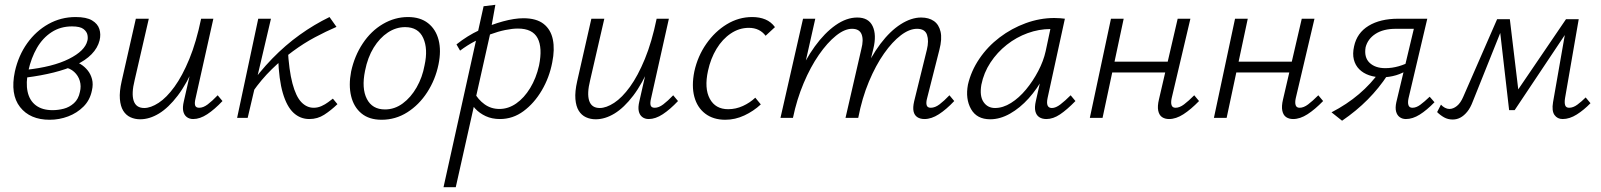

<svg xmlns="http://www.w3.org/2000/svg" viewBox="-20 -491 6671 800"><path d="M187 8Q105 8 63.5 -45Q22 -98 42 -193Q57 -260 93.5 -311Q130 -362 182 -391Q234 -420 295 -420Q340 -420 363.5 -406Q387 -392 394 -370Q401 -348 395 -323Q387 -291 361.5 -265Q336 -239 296 -220.5Q256 -202 204 -189Q152 -176 90 -168L88 -200Q200 -212 267 -245.5Q334 -279 344 -321Q347 -331 344.5 -345Q342 -359 328 -370Q314 -381 280 -381Q232 -381 195 -357Q158 -333 134 -291.5Q110 -250 98 -196Q87 -146 95 -109Q103 -72 129.5 -52Q156 -32 199 -32Q222 -32 245.5 -38Q269 -44 288 -61Q307 -78 313 -108Q319 -132 312.5 -154Q306 -176 289 -191.5Q272 -207 247 -211L284 -237Q301 -233 317 -223Q333 -213 345.5 -197.5Q358 -182 363.5 -161Q369 -140 363 -114Q355 -74 328 -47Q301 -20 264 -6Q227 8 187 8Z M564 6Q542 6 523.5 -2.5Q505 -11 493.5 -29.5Q482 -48 479.5 -78.5Q477 -109 487 -153L546 -413H600L541 -157Q527 -101 537 -71Q547 -41 581 -41Q608 -41 641 -62.5Q674 -84 707 -129.5Q740 -175 769 -245.5Q798 -316 818 -413H850Q826 -302 792.5 -222.5Q759 -143 720.5 -92.5Q682 -42 642.5 -18Q603 6 564 6ZM785 5Q769 5 758 -3.5Q747 -12 743.5 -28Q740 -44 746 -69L824 -413H869L795 -82Q790 -62 793 -52Q796 -42 810 -42Q827 -42 845.5 -56Q864 -70 887 -94L907 -70Q874 -35 843.5 -15Q813 5 785 5Z M1032 -107 1010 -120Q1060 -191 1114.5 -247Q1169 -303 1229 -346Q1289 -389 1353 -420L1382 -379Q1338 -360 1292 -335.5Q1246 -311 1200.5 -277.5Q1155 -244 1112 -202Q1069 -160 1032 -107ZM968 0 1056 -413H1109L1012 0ZM1269 5Q1231 5 1203 -21Q1175 -47 1158.5 -103Q1142 -159 1139 -250L1179 -288Q1184 -198 1198.5 -143.5Q1213 -89 1235.5 -65.5Q1258 -42 1287 -42Q1304 -42 1319.5 -49Q1335 -56 1347 -65Q1359 -74 1367 -80L1386 -57Q1359 -31 1331 -13Q1303 5 1269 5Z M1570 8Q1518 8 1486 -18.5Q1454 -45 1443 -90.5Q1432 -136 1443 -193Q1457 -258 1491.5 -310Q1526 -362 1575.5 -391Q1625 -420 1680 -420Q1731 -420 1763.5 -394.5Q1796 -369 1807.5 -324.5Q1819 -280 1807 -222Q1794 -159 1760 -106.5Q1726 -54 1677 -23Q1628 8 1570 8ZM1584 -35Q1624 -35 1658 -60Q1692 -85 1716 -127Q1740 -169 1749 -219Q1764 -287 1743.5 -332.5Q1723 -378 1668 -378Q1630 -378 1596 -355.5Q1562 -333 1537 -292.5Q1512 -252 1501 -196Q1486 -123 1508.5 -79Q1531 -35 1584 -35Z M1828 289 1995 -465 2044 -471 2022 -349 1879 289ZM2063 5Q2030 5 2004 -7Q1978 -19 1960 -38.5Q1942 -58 1932 -82L1956 -106Q1972 -76 1999 -56.5Q2026 -37 2061 -37Q2098 -37 2131 -60Q2164 -83 2189 -124Q2214 -165 2226 -218Q2241 -292 2220 -332Q2199 -372 2138 -372Q2115 -372 2085.5 -366Q2056 -360 2023.5 -348Q1991 -336 1958.5 -319Q1926 -302 1897 -280L1882 -306Q1927 -342 1977.5 -365.5Q2028 -389 2076 -402Q2124 -415 2161 -415Q2215 -415 2245 -391.5Q2275 -368 2283.5 -326.5Q2292 -285 2281 -231Q2269 -168 2237.5 -114.5Q2206 -61 2161.5 -28Q2117 5 2063 5Z M2462 6Q2440 6 2421.5 -2.5Q2403 -11 2391.5 -29.5Q2380 -48 2377.5 -78.5Q2375 -109 2385 -153L2444 -413H2498L2439 -157Q2425 -101 2435 -71Q2445 -41 2479 -41Q2506 -41 2539 -62.5Q2572 -84 2605 -129.5Q2638 -175 2667 -245.5Q2696 -316 2716 -413H2748Q2724 -302 2690.5 -222.5Q2657 -143 2618.5 -92.5Q2580 -42 2540.5 -18Q2501 6 2462 6ZM2683 5Q2667 5 2656 -3.5Q2645 -12 2641.5 -28Q2638 -44 2644 -69L2722 -413H2767L2693 -82Q2688 -62 2691 -52Q2694 -42 2708 -42Q2725 -42 2743.5 -56Q2762 -70 2785 -94L2805 -70Q2772 -35 2741.5 -15Q2711 5 2683 5Z M3002 8Q2952 8 2918.5 -17.5Q2885 -43 2873 -88Q2861 -133 2873 -193Q2887 -257 2923 -308.5Q2959 -360 3008.5 -390Q3058 -420 3114 -420Q3145 -420 3169 -410Q3193 -400 3209 -378L3170 -342Q3158 -358 3140.5 -366.5Q3123 -375 3100 -375Q3060 -375 3025 -351.5Q2990 -328 2965.5 -287.5Q2941 -247 2930 -196Q2914 -123 2937.5 -79.5Q2961 -36 3014 -36Q3046 -36 3075.5 -49.5Q3105 -63 3127 -84L3150 -56Q3120 -28 3081.5 -10Q3043 8 3002 8Z M3832 5Q3814 5 3802 -3Q3790 -11 3786.5 -27Q3783 -43 3789 -69L3842 -284Q3851 -321 3842.5 -346Q3834 -371 3801 -371Q3769 -371 3733.5 -344Q3698 -317 3663.5 -268Q3629 -219 3600.5 -151Q3572 -83 3556 0H3518Q3540 -99 3574 -177Q3608 -255 3648.5 -308.5Q3689 -362 3733 -390Q3777 -418 3818 -418Q3850 -418 3871 -403.5Q3892 -389 3899 -359Q3906 -329 3894 -283L3843 -82Q3838 -64 3841 -53Q3844 -42 3858 -42Q3876 -42 3894.5 -56Q3913 -70 3936 -94L3956 -70Q3923 -35 3892 -15Q3861 5 3832 5ZM3232 0 3326 -413H3377L3284 0ZM3249 0Q3269 -89 3301.5 -165Q3334 -241 3375 -297.5Q3416 -354 3461.5 -386Q3507 -418 3552 -418Q3599 -418 3616 -382Q3633 -346 3619 -288L3548 0H3503L3569 -287Q3579 -325 3570 -348Q3561 -371 3530 -371Q3499 -371 3463 -342Q3427 -313 3392 -262.5Q3357 -212 3328.5 -144.5Q3300 -77 3284 0Z M4106 6Q4050 6 4026 -36.5Q4002 -79 4013 -138Q4026 -195 4060.5 -246Q4095 -297 4145 -335Q4195 -373 4254 -394.5Q4313 -416 4373 -416Q4387 -416 4398 -415Q4409 -414 4417 -413L4345 -83Q4336 -41 4363 -41Q4379 -41 4398.5 -56Q4418 -71 4441 -94L4461 -70Q4426 -34 4397 -14.5Q4368 5 4340 5Q4322 5 4310 -3Q4298 -11 4294 -27.5Q4290 -44 4296 -70L4335 -243L4369 -277Q4356 -222 4329 -171.5Q4302 -121 4266 -81Q4230 -41 4188.5 -17.5Q4147 6 4106 6ZM4126 -41Q4159 -41 4192.5 -62Q4226 -83 4255 -118Q4284 -153 4306 -195Q4328 -237 4337 -278L4361 -391L4389 -368Q4383 -369 4374 -369.5Q4365 -370 4357 -370Q4309 -370 4262 -353Q4215 -336 4175 -304.5Q4135 -273 4107 -230.5Q4079 -188 4069 -138Q4061 -91 4078 -66Q4095 -41 4126 -41Z M4851 5Q4834 5 4822 -3Q4810 -11 4806 -29.5Q4802 -48 4809 -77L4887 -413H4940L4862 -82Q4858 -64 4861.5 -53Q4865 -42 4878 -42Q4895 -42 4913.5 -56Q4932 -70 4956 -94L4976 -70Q4942 -35 4911 -15Q4880 5 4851 5ZM4521 0 4609 -413H4662L4574 0ZM4585 -189 4595 -234H4876L4866 -189Z M5368 5Q5351 5 5339 -3Q5327 -11 5323 -29.5Q5319 -48 5326 -77L5404 -413H5457L5379 -82Q5375 -64 5378.5 -53Q5382 -42 5395 -42Q5412 -42 5430.5 -56Q5449 -70 5473 -94L5493 -70Q5459 -35 5428 -15Q5397 5 5368 5ZM5038 0 5126 -413H5179L5091 0ZM5102 -189 5112 -234H5393L5383 -189Z M5838 5Q5823 5 5812 -3Q5801 -11 5797 -26.5Q5793 -42 5798 -65L5871 -371H5796Q5744 -371 5711.5 -350Q5679 -329 5670 -294Q5663 -252 5686.5 -229.5Q5710 -207 5752 -207Q5780 -207 5808 -215Q5836 -223 5860 -237L5853 -205Q5826 -186 5797 -177.5Q5768 -169 5739 -169Q5709 -169 5684.5 -177.5Q5660 -186 5643.5 -202.5Q5627 -219 5621 -243Q5615 -267 5622 -298Q5634 -354 5682.5 -383.5Q5731 -413 5806 -413H5927L5849 -82Q5845 -64 5848.5 -53Q5852 -42 5865 -42Q5881 -42 5898 -54.5Q5915 -67 5937 -88L5957 -65Q5925 -32 5895.5 -13.5Q5866 5 5838 5ZM5572 12 5528 -23Q5592 -56 5642.5 -99Q5693 -142 5729 -193L5762 -179Q5726 -124 5679 -76.5Q5632 -29 5572 12Z M6491 5Q6469 5 6457 -12Q6445 -29 6451 -65L6507 -385L6532 -393L6291 -32H6268L6228 -380L6243 -411H6271L6309 -94L6290 -95L6505 -411H6558L6501 -82Q6498 -63 6501.5 -52.5Q6505 -42 6518 -42Q6535 -42 6552.5 -55Q6570 -68 6587 -85L6607 -61Q6580 -33 6550 -14Q6520 5 6491 5ZM6033 7Q6013 7 5997 -2Q5981 -11 5968 -24L5984 -55Q5991 -47 6000.5 -42Q6010 -37 6019 -37Q6035 -37 6050.5 -49.5Q6066 -62 6077 -88L6218 -411H6254L6117 -69Q6107 -42 6093.5 -25.5Q6080 -9 6065 -1Q6050 7 6033 7Z"/></svg>

Font: Ysabeau Infant Light
Style: Italic
Weight: 300
Italic angle: -12°
Designer: Christian Thalmann (Catharsis Fonts)
Version: Version 2.001;gftools[0.9.30]; featfreeze: ss01,ss02,lnum